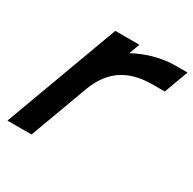

<svg xmlns="http://www.w3.org/2000/svg" viewBox="-148 -765 972 967"><g transform="rotate(30 338.0 -281.5)"><path d="M373.2 -550.9C447.3 -591 528.8 -613 606.1 -613H676.1L624.4 -473H554.4C417.3 -473 325 -417.6 276 -287.5L274 -282L248.2 -212L177.4 -20L151.6 50H11.6L37.4 -20L108.2 -212L134 -282C134.4 -283.2 134.9 -284.5 135.3 -285.7L230.2 -543L256.1 -613H396.1Z"/></g></svg>

Font: Nordica Plus
Style: NordicaClassicRgObl
Weight: 500
Version: Version 1.01